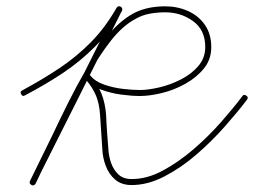

<svg xmlns="http://www.w3.org/2000/svg" viewBox="-20 -577 805 608"><path d="M59 -275Q51 -270 47 -279Q42 -287 51 -291Q114 -325 168 -361Q222 -397 267.5 -443Q313 -489 349 -552Q354 -560 362 -556Q370 -551 366 -543Q298 -406 229.5 -269.5Q161 -133 92 4Q88 13 80 9Q71 4 75 -4Q93 -40 110.5 -76.5Q128 -113 146 -149Q171 -202 197 -254Q223 -306 252 -356Q281 -408 314 -454Q347 -500 392 -528.5Q437 -557 503 -557Q542 -557 575.5 -542Q609 -527 629 -498Q649 -469 649 -428Q649 -389 626 -360.5Q603 -332 567.5 -312Q532 -292 493 -282.5Q454 -273 423 -273Q397 -273 363.5 -277.5Q330 -282 299.5 -293.5Q269 -305 251 -326Q245 -333 252 -339Q260 -345 266 -338Q290 -309 301.5 -280Q313 -251 316 -213Q317 -186 319 -159.5Q321 -133 323 -107Q324 -84 331.5 -62Q339 -40 354.5 -25Q370 -10 397 -10Q446 -10 496 -37Q546 -64 593.5 -105Q641 -146 680.5 -191Q720 -236 747 -272Q747 -272 747 -272Q747 -272 747 -272Q752 -280 760 -274Q768 -269 762 -261Q733 -223 692 -176.5Q651 -130 602.5 -88Q554 -46 501 -18.5Q448 9 397 9Q365 9 345 -8Q325 -25 315 -51.5Q305 -78 304 -105Q302 -132 300.5 -158.5Q299 -185 297 -211Q295 -247 284.5 -273Q274 -299 251 -326Q245 -333 252 -339Q260 -345 266 -338Q281 -319 310 -309Q339 -299 369.5 -295.5Q400 -292 423 -292Q450 -292 485.5 -300.5Q521 -309 554 -326Q587 -343 608.5 -368.5Q630 -394 630 -428Q630 -482 591.5 -510Q553 -538 503 -538Q478 -538 453.5 -533.5Q429 -529 407 -516Q367 -494 331 -448Q295 -402 263.5 -345.5Q232 -289 207 -234.5Q182 -180 163 -141Q145 -105 127.5 -68.5Q110 -32 93 4Q88 13 80 8Q71 4 76 -4Q144 -141 212.5 -278Q281 -415 349 -551Q353 -560 362 -555Q370 -550 366 -542Q328 -477 281.5 -430Q235 -383 179.5 -346Q124 -309 59 -275Q59 -275 59 -275Q59 -275 59 -275Z"/></svg>

Font: FRB American Cursive Guidelines Arrows Extralight
Style: Italic
Weight: 200
Italic angle: -25°
Version: Version 2.0;Modular Font Editor K font №1